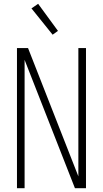

<svg xmlns="http://www.w3.org/2000/svg" viewBox="-20 -987 540 1007"><path d="M69 0V-735H127L391 -62V-735H431V0H373L109 -673V0ZM256 -805 145 -943 180 -967 284 -825Z"/></svg>

Font: Iosevka SS18 Extralight
Style: Regular
Weight: 200
Monospace: yes
Designer: Belleve Invis
Foundry: Belleve Invis
Version: Version 25.1.1; ttfautohint (v1.8.4)